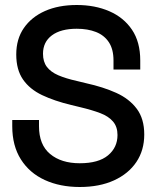

<svg xmlns="http://www.w3.org/2000/svg" viewBox="-20 -734 625 768"><path d="M29 -229V-254H136V-229Q136 -155 180.5 -118Q225 -81 299 -81Q374 -81 412 -112.5Q450 -144 450 -194Q450 -227 432 -248Q414 -269 381 -281.5Q348 -294 302 -305L265 -314Q198 -330 148.5 -353.5Q99 -377 72 -416Q45 -455 45 -516Q45 -578 75.5 -622Q106 -666 160 -690Q214 -714 287 -714Q360 -714 417.5 -689Q475 -664 508 -615Q541 -566 541 -492V-456H434V-492Q434 -537 415.5 -565Q397 -593 364 -606Q331 -619 287 -619Q223 -619 187.5 -592.5Q152 -566 152 -519Q152 -487 167.5 -466.5Q183 -446 213 -433Q243 -420 288 -410L325 -401Q393 -386 445 -362.5Q497 -339 527 -299Q557 -259 557 -196Q557 -133 525.5 -86Q494 -39 436 -12.5Q378 14 299 14Q220 14 159 -14Q98 -42 63.5 -96.5Q29 -151 29 -229Z"/></svg>

Font: Space Grotesk Frontify Medium
Style: Regular
Weight: 500
Designer: Florian Karsten
Version: Version 2.000